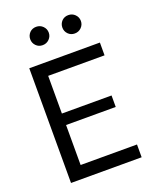

<svg xmlns="http://www.w3.org/2000/svg" viewBox="-164 -1005 897 1101"><g transform="rotate(-20 284.5 -455.0)"><path d="M75 -700H506V-622H162V-392H465V-322H162V-78H506V0H75ZM349 -894Q365 -910 389 -910Q413 -910 429.5 -893.5Q446 -877 446 -854Q446 -831 429.5 -814.5Q413 -798 389 -798Q365 -798 349 -814.5Q333 -831 333 -854Q333 -877 349 -894ZM153 -894Q169 -910 193 -910Q217 -910 233.5 -893.5Q250 -877 250 -854Q250 -831 233.5 -814.5Q217 -798 193 -798Q169 -798 153 -814.5Q137 -831 137 -854Q137 -877 153 -894Z"/></g></svg>

Font: Lopes Sans
Style: Regular
Weight: 400
Designer: Gabriel Lam, Diego Maldonado
Foundry: TypeRant, Foresti Design
Version: Version 4.000